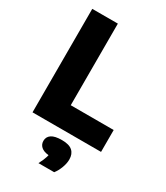

<svg xmlns="http://www.w3.org/2000/svg" viewBox="-239 -838 1026 1189"><g transform="rotate(30 274.0 -243.0)"><path d="M54.5 0V-740H237.5V-156.5H544.5V0ZM243.5 254Q262 219 269.2 195.2Q276.5 171.5 276.5 145.5L312.5 181.5H299.5Q247.5 181.5 224.2 164.5Q201 147.5 201 119Q201 90 224.5 73.8Q248 57.5 299 57.5Q351 57.5 374.5 78.8Q398 100 398 139Q398 167.5 386 199.2Q374 231 356 254Z"/></g></svg>

Font: Encode Sans SC SemiCondensed ExtraBold
Style: Regular
Weight: 800
Width: 4
Designer: Multiple Designers
Foundry: Impallari Type
Version: Version 3.002